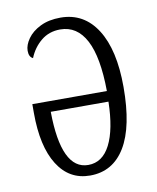

<svg xmlns="http://www.w3.org/2000/svg" viewBox="-68 -598 542 662"><g transform="rotate(-10 203.0 -267.0)"><path d="M41 -236V-267H302Q301 -386 270 -445Q239 -504 180 -504Q141 -504 113 -481Q85 -458 71 -423Q57 -429 57 -451Q57 -471 72.5 -493Q88 -515 117.5 -529.5Q147 -544 188 -544Q270 -544 315.5 -472.5Q361 -401 361 -271Q361 -132 318 -61Q275 10 195 10Q122 10 81.5 -54.5Q41 -119 41 -236ZM301 -230H99Q101 -27 195 -27Q245 -27 272 -80Q299 -133 301 -230Z"/></g></svg>

Font: Noto Serif CondLight
Style: Regular
Weight: 300
Width: 3
Designer: Monotype Design Team
Foundry: Monotype Imaging Inc.
Version: Version 1.001